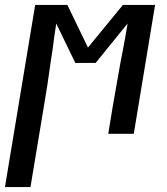

<svg xmlns="http://www.w3.org/2000/svg" viewBox="-54 -540 674 775"><path d="M-34 215 88 -520H218L301 -348L442 -520H572L486 0H383L400 -104Q408 -150 416 -195.5Q424 -241 432 -286L442 -338Q447 -365 452 -391.5Q457 -418 461 -445L332 -286H250L173 -445Q169 -418 165 -391.5Q161 -365 158 -338L150 -286Q144 -241 137 -195.5Q130 -150 122 -104L69 215Z"/></svg>

Font: Iosevka Semibold Extended
Style: Italic
Weight: 600
Width: 7
Italic angle: -9°
Monospace: yes
Designer: Belleve Invis
Foundry: Belleve Invis
Version: Version 32.5.0; ttfautohint (v1.8.4)